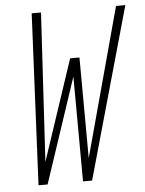

<svg xmlns="http://www.w3.org/2000/svg" viewBox="-53 -778 621 821"><g transform="rotate(-5 258.0 -367.5)"><path d="M309 0H270L268 -450L118 0H79L114 -735H154L117 -97L261 -529H301L303 -97L476 -735H516Z"/></g></svg>

Font: Iosevka Extralight Oblique
Style: Regular
Weight: 200
Italic angle: -9°
Monospace: yes
Designer: Belleve Invis
Foundry: Belleve Invis
Version: Version 32.5.0; ttfautohint (v1.8.4)